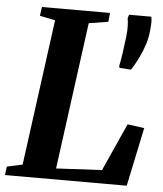

<svg xmlns="http://www.w3.org/2000/svg" viewBox="-59 -790 711 836"><g transform="rotate(5 296.5 -371.5)"><path d="M-6 0 -1.5 -37.5 66.5 -52 152.5 -690.5 85 -704 90.5 -743H388L384 -704L299.5 -690.5L213 -48L413 -58.5L506.5 -266.5L580 -256.5L526 0ZM500.5 -505 450 -508.5 448 -516Q454 -546 458.5 -577.8Q463 -609.5 467.5 -646.5Q470.5 -673 469.8 -693.2Q469 -713.5 466.5 -727.5L471.5 -742.5H568.5Q571 -732.5 571 -720.5Q571 -708.5 569 -685.5Q566.5 -653 556.5 -621.5Q546.5 -590 532 -560.5Q517.5 -531 500.5 -505Z"/></g></svg>

Font: Merriweather 60pt
Style: Bold Italic
Weight: 700
Italic angle: -7.8°
Version: Version 2.101